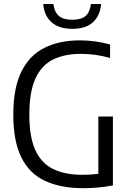

<svg xmlns="http://www.w3.org/2000/svg" viewBox="-20 -956 664 982"><path d="M407 6.5Q289 6.5 209 -31.5Q129 -69.5 88.5 -152.2Q48 -235 48 -369Q48 -505.5 89.2 -589.2Q130.5 -673 207 -711.2Q283.5 -749.5 389.5 -749.5Q468 -749.5 543 -728.5V-659.5Q502.5 -671 466.2 -675.8Q430 -680.5 393.5 -680.5Q310 -680.5 251.2 -651.5Q192.5 -622.5 161.2 -554.2Q130 -486 130 -368.5Q130 -256 160.5 -188.8Q191 -121.5 251.2 -91.8Q311.5 -62 401.5 -62Q445 -62 483 -67V-360H557.5V-7.5Q515 0 479 3.2Q443 6.5 407 6.5ZM349.5 -808.5Q281.5 -808.5 243.8 -842Q206 -875.5 201 -935.5H253Q258.5 -894 281 -874.5Q303.5 -855 349.5 -855Q396 -855 418 -874.5Q440 -894 445 -935.5H497Q492 -875 455 -841.8Q418 -808.5 349.5 -808.5Z"/></svg>

Font: Encode Sans SemiCondensed SemiCondensed
Style: Regular
Weight: 400
Width: 4
Designer: Multiple Designers
Foundry: Impallari Type
Version: Version 3.000; ttfautohint (v1.8.3) -l 8 -r 50 -G 200 -x 14 